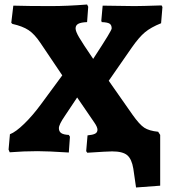

<svg xmlns="http://www.w3.org/2000/svg" viewBox="-20 -671 765 851"><path d="M571 77Q564 34 544 17Q524 0 477 0Q457 0 367 6L362 -1L368 -71Q391 -73 401.5 -78.5Q412 -84 412 -96Q412 -108 398 -128L322 -239L268 -158Q241 -119 241 -103Q241 -88 251.5 -81Q262 -74 285 -73L290 -65L285 5Q191 -1 146 -1Q85 -1 23 4L18 -8L24 -76Q50 -86 87.5 -122.5Q125 -159 161 -208L256 -337L159 -481Q133 -520 106.5 -537.5Q80 -555 35 -565L30 -570L39 -646Q105 -644 205 -644Q278 -644 366 -651L371 -641L366 -573Q339 -572 327 -565.5Q315 -559 315 -545Q315 -532 330.5 -505.5Q346 -479 393 -410Q438 -479 456.5 -509.5Q475 -540 475 -545Q475 -560 466 -566Q457 -572 431 -573L429 -579L435 -646Q533 -644 576 -644Q606 -644 696 -647L700 -640L694 -568Q649 -550 622.5 -528Q596 -506 564 -460L462 -313L567 -163Q598 -119 619.5 -105Q641 -91 681 -87L690 -73V152L583 160Z"/></svg>

Font: Alegreya ExtraBold
Style: Regular
Weight: 800
Designer: Juan Pablo del Peral
Foundry: Huerta Tipografica
Version: Version 2.007; ttfautohint (v1.6)